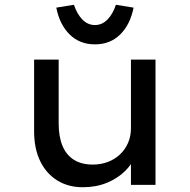

<svg xmlns="http://www.w3.org/2000/svg" viewBox="-20 -775 795 805"><path d="M327 10Q266 10 220 -18.5Q174 -47 148.5 -99.5Q123 -152 123 -225V-525H226V-257Q226 -202 242 -163.5Q258 -125 290 -105Q322 -85 369 -85Q403 -85 432 -96Q461 -107 482.5 -127Q504 -147 516.5 -175Q529 -203 529 -237V-525H632V0H529V-110L547 -122Q535 -88 504 -57.5Q473 -27 428 -8.5Q383 10 327 10ZM378 -589Q314 -589 272 -630.5Q230 -672 216 -743L290 -755Q303 -716 325.5 -693Q348 -670 378 -670Q408 -670 430.5 -693Q453 -716 466 -755L540 -743Q526 -672 484 -630.5Q442 -589 378 -589Z"/></svg>

Font: Lexend Exa
Style: Regular
Weight: 400
Designer: Bonnie Shaver-Troup, Thomas Jockin
Foundry: Lexend
Version: Version 1.007